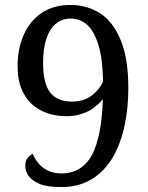

<svg xmlns="http://www.w3.org/2000/svg" viewBox="-20 -744 599 775"><path d="M227 11C190 11 160 7 139 -2C118 -11 103 -22 95 -35C86 -48 82 -61 82 -75C82 -88 85 -98 92 -107C98 -115 105 -120 112 -123C118 -109 126 -96 136 -84C146 -72 159 -62 174 -55C189 -48 207 -44 228 -44C283 -44 324 -69 351 -118C377 -167 392 -242 395 -343C386 -332 374 -321 360 -310C346 -299 330 -291 311 -285C292 -278 271 -275 248 -275C209 -275 175 -283 146 -298C116 -313 93 -335 76 -366C59 -396 51 -433 51 -478C51 -526 60 -569 77 -606C94 -643 118 -672 150 -693C182 -714 220 -724 265 -724C310 -724 351 -712 386 -689C421 -666 448 -629 468 -580C488 -531 498 -467 498 -388C498 -335 493 -285 483 -238C473 -190 457 -147 436 -110C414 -73 386 -43 352 -22C317 0 276 11 227 11ZM270 -334C303 -334 330 -342 351 -359C372 -375 387 -394 396 -415C395 -474 389 -523 378 -560C367 -597 352 -625 333 -643C314 -660 291 -669 265 -669C242 -669 222 -662 205 -648C188 -634 176 -614 167 -587C158 -560 154 -527 154 -488C154 -433 164 -394 183 -370C202 -346 231 -334 270 -334Z"/></svg>

Font: NameLogos Serif
Style: Regular
Weight: 500
Version: Version 0.1